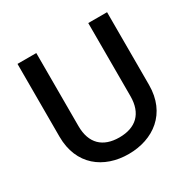

<svg xmlns="http://www.w3.org/2000/svg" viewBox="-157 -848 1003 1008"><g transform="rotate(-30 345.0 -344.0)"><path d="M74 -254C74 -82 194 7 344 7C494 7 617 -82 617 -254V-695H503V-252C503 -147 445 -93 345 -93C246 -93 188 -147 188 -252V-695H74Z"/></g></svg>

Font: Poppins Medium
Style: Regular
Weight: 500
Designer: Ninad Kale (Devanagari), Jonny Pinhorn (Latin)
Foundry: Indian Type Foundry
Version: 4.004